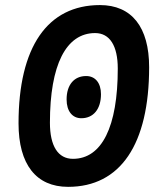

<svg xmlns="http://www.w3.org/2000/svg" viewBox="-20 -723 626 753"><path d="M247.1 9.8C452.1 9.8 564.9 -156.7 564.9 -459.5C564.9 -616.7 496.6 -703.1 372.1 -703.1C166 -703.1 52.7 -538.6 52.7 -239.3C52.7 -78.1 121.6 9.8 247.1 9.8ZM266.1 -100.1C207.5 -100.1 175.8 -150.4 175.8 -241.7C175.8 -468.3 238.8 -593.3 353 -593.3C410.2 -593.3 441.9 -543.9 441.9 -454.1C441.9 -225.6 379.4 -100.1 266.1 -100.1ZM298.8 -259.3C346.2 -259.3 376 -294.9 376 -353.5C376 -397.9 353.5 -424.8 317.9 -424.8C270.5 -424.8 241.2 -390.1 241.2 -333C241.2 -287.1 263.7 -259.3 298.8 -259.3Z"/></svg>

Font: Cascadia Mono SemiBold
Style: Italic
Weight: 600
Italic angle: -10°
Monospace: yes
Designer: Aaron Bell
Foundry: Saja Typeworks
Version: Version 2404.023